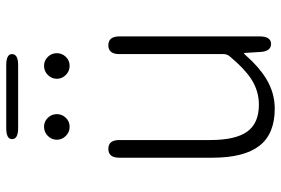

<svg xmlns="http://www.w3.org/2000/svg" viewBox="-166 -742 921 630"><g transform="rotate(-90 295.0 -427.5)"><path d="M253 13Q170 13 131 -37.5Q92 -88 92 -192V-497Q92 -533 121 -533Q150 -533 150 -497V-199Q150 -116 177.5 -77.5Q205 -39 266 -39Q311 -39 350 -64Q385 -87 424 -134Q432 -143 432 -155V-497Q432 -533 461 -533Q490 -533 490 -497V-36Q490 0 466 1Q441 1 439 -34L436 -83Q436 -88 434.5 -88Q433 -88 426 -80Q390 -39 351 -15Q305 13 253 13ZM193.5 -660Q176 -660 163.5 -672.5Q151 -685 151 -702Q151 -719 163.5 -731.5Q176 -744 193.5 -744Q211 -744 223 -731.5Q235 -719 235 -702Q235 -685 223 -672.5Q211 -660 193.5 -660ZM393.5 -660Q376 -660 363.5 -672.5Q351 -685 351 -702Q351 -719 363.5 -731.5Q376 -744 393.5 -744Q411 -744 423 -731.5Q435 -719 435 -702Q435 -685 423 -672.5Q411 -660 393.5 -660ZM189 -829Q153 -829 153 -849Q153 -868 189 -868H396Q432 -868 432 -849Q432 -829 396 -829Z"/></g></svg>

Font: Resource Han Rounded CN Light
Style: Regular
Weight: 300
Designer: Cyano Hao (round all glyphs); Ryoko NISHIZUKA 西塚涼子 (kana, bopomofo & ideographs); Paul D. Hunt (Latin, Greek & Cyrillic)
Foundry: Cyano Hao
Version: 0.990